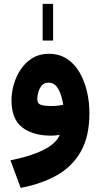

<svg xmlns="http://www.w3.org/2000/svg" viewBox="-20 -690 514 978"><path d="M197.3 -483.4V-670.4H250.5V-483.4ZM435.5 -113.3Q435.5 4.4 392.1 81.3Q348.6 158.2 269.8 202.6Q190.9 247.1 85.4 267.1L33.2 126.5Q130.4 107.9 197.8 75.4Q265.1 43 284.2 -3.4Q261.7 1 241.7 1Q148.4 1 93.5 -40.8Q38.6 -82.5 38.6 -179.7Q38.6 -219.2 50.5 -260.7Q62.5 -302.2 86.2 -337.4Q109.9 -372.6 145.5 -394.3Q181.2 -416 228 -416Q281.7 -416 320.8 -390.4Q359.9 -364.7 385.3 -321Q410.6 -277.3 423.1 -223.6Q435.5 -169.9 435.5 -113.3ZM238.8 -149.9Q259.8 -149.9 276.4 -152.1Q293 -154.3 302.2 -156.2Q299.3 -175.3 291.7 -201.9Q284.2 -228.5 268.8 -248.8Q253.4 -269 227.1 -269Q205.1 -269 192.6 -254.2Q180.2 -239.3 175 -219.7Q169.9 -200.2 169.9 -185.5Q169.9 -161.1 190.4 -155.5Q210.9 -149.9 238.8 -149.9Z"/></svg>

Font: Vazirmatn FD Black
Style: Regular
Weight: 900
Designer: Saber Rastikerdar
Foundry: Saber Rastikerdar
Version: Version 33.003